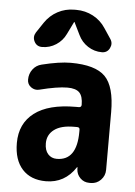

<svg xmlns="http://www.w3.org/2000/svg" viewBox="-55 -812 609 863"><g transform="rotate(5 250.0 -380.5)"><path d="M315.4 -224.6V-234.4Q315.4 -245.1 303.7 -245.1H290Q231.4 -245.1 200.7 -222.2Q169.9 -199.2 169.9 -160.2Q169.9 -128.9 185.1 -111.8Q200.2 -94.7 224.6 -94.7Q315.4 -94.7 315.4 -224.6ZM250 -530.3Q361.3 -530.3 405.8 -485.4Q450.2 -440.4 450.2 -325.2V-64.5Q450.2 -38.1 431.6 -19Q413.1 0 386.7 0H379.9Q355.5 0 338.9 -16.6Q322.3 -33.2 321.3 -56.6V-64.5Q321.3 -65.4 320.3 -65.4Q318.4 -65.4 318.4 -64.5Q269.5 9.8 184.6 9.8Q116.2 9.8 78.1 -32.2Q40 -74.2 40 -150.4Q40 -238.3 103.5 -286.6Q167 -335 290 -335H303.7Q314.5 -335 315.4 -345.7Q315.4 -384.8 299.3 -401.4Q283.2 -418 245.1 -418Q200.2 -418 119.1 -397.5Q99.6 -392.6 82.5 -404.8Q65.4 -417 65.4 -438.5Q65.4 -464.8 80.6 -484.9Q95.7 -504.9 120.1 -510.7Q199.2 -530.3 250 -530.3ZM254.9 -769.5Q294.9 -769.5 330.1 -751Q365.2 -732.4 386.7 -699.2L418 -652.3Q430.7 -632.8 419.9 -611.3Q409.2 -589.8 384.8 -589.8Q350.6 -589.8 321.8 -608.4Q293 -627 278.3 -658.2L251 -713.9Q251 -714.8 250 -714.8Q249 -714.8 249 -713.9L221.7 -658.2Q207 -627 178.2 -608.4Q149.4 -589.8 115.2 -589.8Q90.8 -589.8 80.1 -610.8Q69.3 -631.8 82 -652.3L113.3 -699.2Q135.7 -732.4 170.4 -751Q205.1 -769.5 245.1 -769.5Z"/></g></svg>

Font: Rounded-X Mgen+ 1m bold
Style: Bold
Weight: 700
Designer: [Source Han Sans]
Ryoko NISHIZUKA  (kana & ideographs); Paul D. Hunt (Latin, Greek & Cyrillic); Wenlong ZHANG  (bopomofo
Version: Version 1.059.20150602